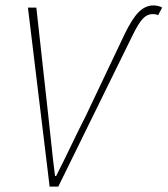

<svg xmlns="http://www.w3.org/2000/svg" viewBox="-20 -688 618 708"><path d="M163 0 83 -660H114L158 -262Q165 -201 170 -150.5Q175 -100 183 -39H187Q218 -100 242 -150.5Q266 -201 297 -262L440 -563Q467 -619 491.5 -643.5Q516 -668 546 -668Q555 -668 564.5 -665.5Q574 -663 578 -660L563 -632Q559 -634 554.5 -635Q550 -636 542 -636Q523 -636 507 -619.5Q491 -603 469 -558L195 0Z"/></svg>

Font: Source Sans 3
Style: Italic
Weight: 200
Italic angle: -11°
Designer: Paul D. Hunt
Foundry: Adobe
Version: Version 3.046;hotconv 1.0.118;makeotfexe 2.5.65603